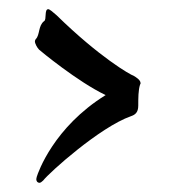

<svg xmlns="http://www.w3.org/2000/svg" viewBox="-20 -531 382 418"><path d="M58 -446C57 -445 56 -443 56 -441C56 -436 61 -427 65 -423C67 -421 149 -353 210 -324C97 -254 63 -156 60 -146L59 -141C59 -136 62 -133 66 -133C68 -133 71 -135 74 -138C87 -155 197 -254 265 -278C274 -281 281 -286 281 -301C281 -317 281 -335 285 -347C286 -348 286 -349 286 -350C286 -357 276 -363 271 -366C264 -368 197 -406 103 -498C95 -505 88 -511 85 -511C76 -511 82 -488 76 -485C63 -475 67 -455 58 -446Z"/></svg>

Font: Engagement
Style: Regular
Weight: 400
Designer: Astigmatic (AOETI)
Foundry: Astigmatic (AOETI)
Version: Version 1.000